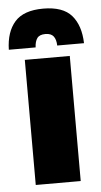

<svg xmlns="http://www.w3.org/2000/svg" viewBox="-64 -719 398 753"><g transform="rotate(-5 135.0 -343.0)"><path d="M46 0V-492.5H223V0ZM135 -686.5Q212.5 -686.5 246.8 -647Q281 -607.5 283 -537.5H177.5Q177 -561 167.2 -573.8Q157.5 -586.5 135 -586.5Q112 -586.5 102.8 -573.8Q93.5 -561 92.5 -537.5H-13Q-11.5 -607.5 23.2 -647Q58 -686.5 135 -686.5Z"/></g></svg>

Font: Anek Latin ExtraBold
Style: Regular
Weight: 800
Designer: Yesha Goshar
Foundry: Ek Type
Version: Version 1.003